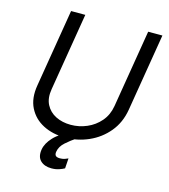

<svg xmlns="http://www.w3.org/2000/svg" viewBox="-133 -831 1008 1148"><g transform="rotate(15 370.5 -257.5)"><path d="M640.6 -727.3H728.7L649.1 -245.7Q635.3 -164.1 587 -106.2Q538.7 -48.3 469.5 -17.8Q400.2 12.8 323.9 12.8Q246.8 12.8 187.5 -17.8Q128.2 -48.3 99.1 -106.2Q70 -164.1 83.8 -245.7L163.4 -727.3H251.4L171.9 -245.7Q162.3 -188.9 182.5 -149.7Q202.8 -110.4 243.6 -90Q284.4 -69.6 336.6 -69.6Q388.1 -69.6 435.9 -90Q483.7 -110.4 517.6 -149.7Q551.5 -188.9 561.1 -245.7ZM292.6 211.6Q248.9 211.6 224.4 187.7Q199.9 163.7 207.4 117.9Q213.8 78.5 250.2 39.6Q286.6 0.7 362.2 -31.2L394.9 -1.4Q359.7 22 330.3 48.3Q300.8 74.6 295.5 106.5Q292.3 122.5 298.8 131.6Q305.4 140.6 326.7 140.6Q342.7 140.6 355.3 136.4Q367.9 132.1 376.4 127.8L372.2 190.3Q359.4 197.8 338.8 204.7Q318.2 211.6 292.6 211.6Z"/></g></svg>

Font: Inter UI
Style: Italic
Weight: 400
Italic angle: -9.39999°
Designer: Rasmus Andersson
Foundry: rsms
Version: 3.2;8d6f07862